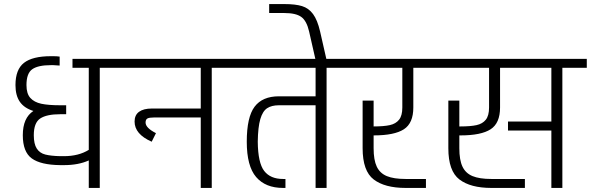

<svg xmlns="http://www.w3.org/2000/svg" viewBox="-20 -923 2902 943"><path d="M590 -634V-590H470V0H416V-135Q365 -112 294 -112H276Q180 -113 136 -145Q92 -177 92 -259Q92 -344 144 -378Q99 -392 77.5 -423Q56 -454 56 -505Q56 -582 98 -614.5Q140 -647 230 -647H242Q259 -647 273 -645V-601L242 -603H230Q167 -603 138.5 -583Q110 -563 110 -505Q110 -463 129 -442Q148 -421 182.5 -413.5Q217 -406 276 -406H305V-362H276Q209 -362 177.5 -341Q146 -320 146 -259Q146 -216 160.5 -193.5Q175 -171 202.5 -164Q230 -157 276 -156H294Q366 -156 416 -187V-590H336V-634Z M1140 -634V-590H1020V0H966V-346H736Q713 -346 704 -341Q695 -336 695 -321Q695 -295 746 -269L725 -227Q641 -264 641 -326Q641 -358 663 -374Q685 -390 726 -390H966V-590H570V-634Z M1704 -634V-590H1584V0H1530V-406H1350Q1314 -406 1292 -391.5Q1270 -377 1258.5 -338Q1247 -299 1246 -227Q1247 -123 1277.5 -83.5Q1308 -44 1370 -44H1382V0H1370Q1284 0 1238 -53.5Q1192 -107 1192 -227Q1192 -348 1230.5 -399Q1269 -450 1350 -450H1530V-590H1120V-634Z M1498 -769Q1486 -821 1459.5 -840Q1433 -859 1377 -859H1302V-903H1377Q1431 -903 1463.5 -893Q1496 -883 1517.5 -854Q1539 -825 1552 -769L1585 -624H1531Z M1815 -258V-195Q1815 -137 1830.5 -104.5Q1846 -72 1880 -58Q1914 -44 1972 -44H2072V0H1972Q1870 0 1815.5 -41.5Q1761 -83 1761 -195V-429H1815V-302H1816Q1865 -302 1894.5 -308.5Q1924 -315 1940 -335Q1956 -355 1956 -395V-590H1684V-634H2130V-590H2010V-395Q2010 -318 1963.5 -288Q1917 -258 1816 -258Z M2862 -634V-590H2742V0H2688V-282H2475V-326H2688V-590H2436V-395Q2436 -318 2389.5 -288Q2343 -258 2242 -258H2236V-195Q2236 -137 2251.5 -104.5Q2267 -72 2301 -58Q2335 -44 2393 -44H2558V0H2393Q2291 0 2236.5 -41.5Q2182 -83 2182 -195V-429H2236V-302H2242Q2291 -302 2320.5 -308.5Q2350 -315 2366 -335Q2382 -355 2382 -395V-590H2110V-634Z"/></svg>

Font: Biryani ExtraLight
Style: Regular
Weight: 275
Designer: Dan Reynolds and Mathieu Reguer
Foundry: Dan Reynolds and Mathieu Reguer
Version: Version 1.004; ttfautohint (v1.1) -l 5 -r 5 -G 72 -x 0 -D la